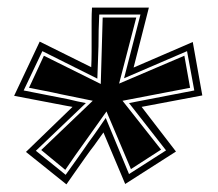

<svg xmlns="http://www.w3.org/2000/svg" viewBox="-20 -546 571 503"><path d="M154 -63 48 -148 170 -266 153 -269 17 -295 84 -437 219 -370Q220 -390 220 -410Q220 -430 220 -451Q220 -472 220 -491Q220 -510 221 -526H370L330 -369L411 -404Q432 -413 450.5 -421Q469 -429 485 -436L510 -296L351 -266L441 -149L308 -64L251 -199L226 -164Q218 -154 203.5 -133.5Q189 -113 175 -93Q161 -73 154 -63ZM152 -88 182 -130Q190 -141 197.5 -152Q205 -163 212 -173Q224 -189 235 -205Q246 -221 257 -237L318 -90L415 -152L318 -276L489 -309L470 -412L305 -341L348 -508H240Q239 -488 238.5 -467.5Q238 -447 238 -425Q237 -403 236.5 -382Q236 -361 235 -340L91 -412L42 -309L159 -286Q171 -283 182.5 -280.5Q194 -278 205 -276L74 -151ZM151 -101 88 -153 223 -282 140 -299Q118 -304 97 -308Q76 -312 56 -316L95 -400L244 -326L249 -500H337L292 -327L463 -400L478 -316L301 -282L402 -154L323 -103L259 -254L205 -178Q191 -159 177.5 -139.5Q164 -120 151 -101Z"/></svg>

Font: Alumni Sans Collegiate One SC
Style: Italic
Weight: 400
Italic angle: -8°
Designer: Robert E. Leuschke
Foundry: Robert E. Leuschke
Version: Version 1.100